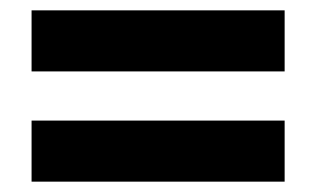

<svg xmlns="http://www.w3.org/2000/svg" viewBox="-20 -604 612 371"><path d="M41 -466H530V-584H41ZM41 -253H530V-371H41Z"/></svg>

Font: Noto Sans Malayalam UI ExtraBold
Style: Regular
Weight: 800
Designer: Jelle Bosma - Monotype Design Team
Foundry: Monotype Imaging Inc.
Version: Version 2.104